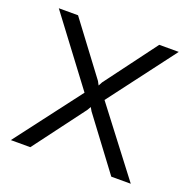

<svg xmlns="http://www.w3.org/2000/svg" viewBox="-100 -617 703 713"><g transform="rotate(20 252.0 -260.5)"><path d="M91 -521H15L212 -259L15 0H92L244 -203L252 -217L260 -203L412 0H489L291 -259L489 -521H412L260 -317L252 -302L244 -317Z"/></g></svg>

Font: FIGSv2-sans-serif
Style: Regular
Weight: 400
Designer: Matt McInerney, Pablo Impallari, Rodrigo Fuenzalida,Mirko Velimirovic
Foundry: Matt McInerney, Pablo Impallari, Rodrigo Fuenzalida
Version: Version 4.021;hotconv 1.0.109;makeotfexe 2.5.65596